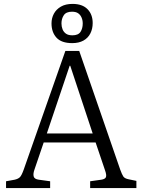

<svg xmlns="http://www.w3.org/2000/svg" viewBox="-20 -964 730 984"><path d="M11 0V-35L55 -43Q73 -47 82 -56Q91 -65 102 -96L315 -703H386L596 -95Q605 -70 612 -59.5Q619 -49 640 -45L679 -37V0H442V-35L499 -43Q519 -46 523 -56.5Q527 -67 518 -92L470 -234H204L157 -96Q149 -74 152.5 -60Q156 -46 179 -43L237 -35V0ZM220 -280H455L340 -627H337ZM350 -743Q295 -743 269.5 -771Q244 -799 244 -844Q244 -871 256 -893.5Q268 -916 292 -930Q316 -944 352 -944Q402 -944 428.5 -917Q455 -890 455 -846Q455 -816 443 -792.5Q431 -769 407.5 -756Q384 -743 350 -743ZM351 -783Q381 -783 392.5 -800.5Q404 -818 404 -844Q404 -860 398 -874Q392 -888 380.5 -896Q369 -904 349 -904Q319 -904 307 -886Q295 -868 295 -844Q295 -828 300.5 -814Q306 -800 318 -791.5Q330 -783 351 -783Z"/></svg>

Font: Literata 18pt Light
Style: Regular
Weight: 300
Designer: Latin by Veronika Burian and Jose Scaglione. Greek by Irene Vlachou. Cyrillic by Vera Evstafieva.
Foundry: TypeTogether
Version: Version 3.103;gftools[0.9.29]